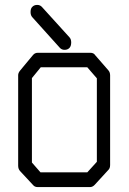

<svg xmlns="http://www.w3.org/2000/svg" viewBox="-20 -812 526 782"><path d="M110 -494V-150L145 -110H335.5L374.5 -153V-493L335.5 -538H146ZM63 -526 114.5 -588Q122 -597 134 -597H347.5Q361.5 -597 367 -588L421 -526Q428.5 -518 428.5 -505V-140Q428.5 -126 420.5 -119L365.5 -59Q357 -50 346.5 -50H134Q121.5 -50 115 -58L62 -115Q54 -123.5 54 -137V-506Q54 -515.5 63 -526ZM111.5 -784Q119 -792 131.5 -792Q143 -792 150.5 -784L263 -660Q270 -652.5 270 -639Q270 -624.5 263 -617Q255.5 -609 243 -609Q231.5 -609 224 -617L111.5 -742Q104.5 -749.5 104.5 -763Q104.5 -777.5 111.5 -784Z"/></svg>

Font: 3270 Nerd Font Mono SemCond
Style: Regular
Weight: 400
Monospace: yes
Version: Version 3.0.1;Nerd Fonts 3.1.1